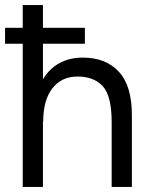

<svg xmlns="http://www.w3.org/2000/svg" viewBox="-20 -740 598 760"><path d="M0 -630H70V-720H150V-630H316V-567H150V-426Q175 -468 215 -490Q255 -512 308 -512Q399 -512 451 -455.5Q503 -399 502 -280V0H422V-256Q422 -360 387 -398.5Q352 -437 287 -437Q223 -437 187 -390Q151 -343 151 -259H150V0H70V-567H0Z"/></svg>

Font: Oak Sans
Style: Regular
Weight: 400
Designer: Erik Kennedy, Walven
Foundry: Erik Kennedy, Walven
Version: Version 1.000